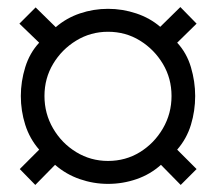

<svg xmlns="http://www.w3.org/2000/svg" viewBox="-20 -621 614 544"><path d="M80 -97 36 -142 91 -197Q64 -228 51.5 -267.5Q39 -307 39 -349Q39 -390 51.5 -430.5Q64 -471 91 -500L35 -554L81 -600L138 -544Q168 -570 206.5 -583Q245 -596 286 -596Q327 -596 366 -583Q405 -570 434 -545L491 -601L537 -554L482 -500Q509 -471 521 -430.5Q533 -390 533 -349Q533 -307 521 -267.5Q509 -228 482 -197L537 -142L492 -97L436 -154Q406 -127 367 -113.5Q328 -100 286 -100Q245 -100 206 -113.5Q167 -127 136 -154ZM286 -165Q336 -165 376.5 -190Q417 -215 441.5 -257Q466 -299 466 -349Q466 -399 441.5 -440Q417 -481 376.5 -506Q336 -531 286 -531Q237 -531 196 -506Q155 -481 130.5 -440Q106 -399 106 -349Q106 -299 130.5 -257Q155 -215 196 -190Q237 -165 286 -165Z"/></svg>

Font: Archivo SemiCondensed
Style: Regular
Weight: 400
Width: 4
Designer: Hector Gatti
Foundry: Omnibus-Type
Version: Version 2.001